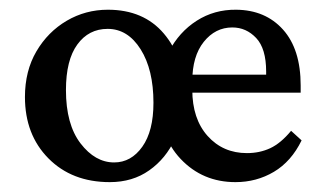

<svg xmlns="http://www.w3.org/2000/svg" viewBox="-20 -365 660 391"><path d="M203.6 5.9Q126.5 5.9 78.6 -42.5Q30.8 -90.8 30.8 -167.5Q30.8 -220.7 54.2 -260.5Q77.6 -300.3 116 -322.8Q154.3 -345.2 199.7 -345.2Q272.5 -345.2 313.7 -296.6Q355 -248 355 -171.4Q355 -122.6 336.4 -82.3Q317.9 -42 283.9 -18.1Q250 5.9 203.6 5.9ZM212.4 -34.2Q247.1 -34.2 269.8 -66.2Q292.5 -98.1 292.5 -155.8Q292.5 -223.1 266.4 -264.6Q240.2 -306.2 199.2 -306.2Q160.6 -306.2 137.5 -274.4Q114.3 -242.7 114.3 -181.6Q114.3 -111.8 144 -73Q173.8 -34.2 212.4 -34.2ZM459.5 5.9Q392.6 5.9 347.9 -41.3Q303.2 -88.4 303.2 -169.9Q303.2 -220.2 324 -260Q344.7 -299.8 380.6 -322.8Q416.5 -345.7 460.9 -345.2Q520.5 -344.7 556.4 -304.7Q592.3 -264.6 592.3 -190.9V-176.3H362.8L364.3 -212.9H534.7L522 -199.7V-219.2Q522 -266.1 501.7 -287.6Q481.4 -309.1 453.1 -309.1Q418.5 -309.1 395 -279.8Q371.6 -250.5 371.6 -199.7V-182.1Q371.6 -123 402.8 -88.1Q434.1 -53.2 482.9 -53.2Q508.8 -53.2 530.3 -63.2Q551.8 -73.2 572.8 -98.6L594.2 -79.1Q573.2 -36.1 537.8 -15.1Q502.4 5.9 459.5 5.9Z"/></svg>

Font: Lateef
Style: Regular
Weight: 400
Designer: SIL International
Foundry: SIL International
Version: Version 4.200